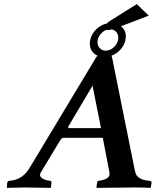

<svg xmlns="http://www.w3.org/2000/svg" viewBox="-20 -910 759 932"><path d="M315.9 -288.1H470.2Q465.3 -315.9 429.2 -494.1Q429.2 -494.1 314 -299.8Q307.1 -288.1 315.9 -288.1ZM632.8 -90.8Q636.7 -72.8 640.4 -64Q644 -55.2 657 -46.1Q669.9 -37.1 691.9 -34.2L706.1 -32.2Q715.8 -30.3 715.8 -22.9L711.9 0L710 2Q672.9 0 633.8 0L450.2 2L448.2 0L451.2 -22.9Q452.1 -30.8 458 -32.2L469.2 -34.2Q491.2 -38.1 502.7 -47.1Q514.2 -56.2 511.2 -73.2L479 -241.2H290Q278.8 -241.2 271 -227.1L178.2 -73.2Q169.4 -58.1 180.2 -48.1Q190.9 -38.1 211.9 -34.2L223.1 -32.2Q230 -31.2 230 -22.9L227.1 0L225.1 2Q137.2 0 101.1 0L15.1 2L13.2 0L15.1 -22.9Q16.1 -30.8 24.9 -32.2L39.1 -34.2Q91.8 -42 123.5 -94.7L443.8 -627Q448.2 -634.3 453.6 -639.6Q416 -657.2 416 -700.2Q416 -706.1 418 -715.8Q423.8 -744.6 446.8 -767.3Q469.7 -790 499.5 -796.4Q503.4 -801.3 506.8 -804.2L644 -890.1L702.1 -834L567.4 -782.7Q591.3 -763.2 590.8 -731.9Q590.8 -726.1 588.9 -715.8Q584 -690.9 565.4 -670.2Q546.9 -649.4 521.5 -639.6Q523.4 -634.3 524.9 -627ZM497.6 -765.1Q481.9 -759.8 469.7 -746.1Q457.5 -732.4 454.1 -715.8Q454.1 -713.9 453.6 -710.4Q453.1 -707 453.1 -706.1Q453.1 -689 464.1 -676.5Q475.1 -664.1 493.2 -664.1Q514.2 -664.1 531.5 -679.9Q548.8 -695.8 553.2 -715.8Q554.2 -719.7 554.2 -727.1Q554.2 -742.2 545.7 -753.2Q537.1 -764.2 522.9 -767.1Q511.7 -764.2 503.9 -764.2Q500 -764.2 497.6 -765.1Z"/></svg>

Font: Linux Libertine
Style: Semibold Italic
Weight: 600
Italic angle: -11.5°
Designer: Philipp H. Poll
Foundry: Philipp H. Poll
Version: Version 5.1.2 ; ttfautohint (v0.9)